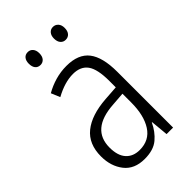

<svg xmlns="http://www.w3.org/2000/svg" viewBox="-219 -787 874 874"><g transform="rotate(-45 217.5 -350.5)"><path d="M219 -542Q295 -542 329.5 -497.5Q364 -453 364 -359V0H322L314 -85H312Q293 -44 261 -17Q229 10 172 10Q106 10 72.5 -33Q39 -76 39 -139Q39 -219 90.5 -260.5Q142 -302 238 -309L309 -314V-355Q309 -431 286 -463Q263 -495 214 -495Q161 -495 99 -461L81 -504Q112 -522 147 -532Q182 -542 219 -542ZM244 -267Q95 -257 95 -140Q95 -88 119 -61.5Q143 -35 185 -35Q247 -35 278.5 -84Q310 -133 310 -216V-272ZM105 -670Q105 -689 114 -700Q123 -711 139 -711Q154 -711 163.5 -700Q173 -689 173 -670Q173 -650 163.5 -639Q154 -628 139 -628Q123 -628 114 -639Q105 -650 105 -670ZM267 -670Q267 -689 276.5 -700Q286 -711 301 -711Q316 -711 326 -700Q336 -689 336 -670Q336 -650 326.5 -639Q317 -628 301 -628Q286 -628 276.5 -639Q267 -650 267 -670Z"/></g></svg>

Font: Noto Sans Khmer UI Condensed Light
Style: Regular
Weight: 300
Width: 3
Designer: Danh Hong and the Monotype Design Team
Foundry: Monotype Imaging Inc.
Version: Version 2.002; ttfautohint (v1.8.4.7-5d5b)